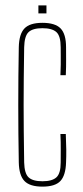

<svg xmlns="http://www.w3.org/2000/svg" viewBox="-20 -690 308 715"><path d="M205 -410Q206 -431 206.2 -449Q206.5 -467 206.2 -483Q206 -499 206 -514Q206 -556 190 -570.5Q174 -585 138 -585Q102 -585 86.5 -570.5Q71 -556 70 -514Q69 -450.5 68.5 -399Q68 -347.5 68 -299.5Q68 -251.5 68.5 -200Q69 -148.5 70 -85Q71 -44 86.5 -29.5Q102 -15 138 -15Q174 -15 190 -29.5Q206 -44 206 -85Q206 -108.5 206.2 -134Q206.5 -159.5 205 -191H225Q226.5 -159 226.8 -133Q227 -107 226 -85Q224.5 -37 205 -16Q185.5 5 138 5Q91 5 71 -16Q51 -37 50 -85Q49 -138.5 48.5 -192.2Q48 -246 48 -299.5Q48 -353 48.5 -406.8Q49 -460.5 50 -514Q51 -563 71 -584Q91 -605 138 -605Q185.5 -605 205.8 -584Q226 -563 226 -514Q226 -493 226.2 -467.8Q226.5 -442.5 225 -410ZM123 -640V-670H153V-640Z"/></svg>

Font: Big Shoulders Display Thin Thin
Style: Regular
Weight: 250
Version: Version 2.002